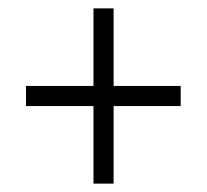

<svg xmlns="http://www.w3.org/2000/svg" viewBox="-20 -551 493 458"><path d="M203 -298H42V-346H203V-531H251V-346H411V-298H251V-113H203Z"/></svg>

Font: Noto Sans Gurmukhi Condensed Light
Style: Regular
Weight: 300
Width: 3
Designer: Jelle Bosma - Monotype Design Team
Foundry: Monotype Imaging Inc.
Version: Version 2.004; ttfautohint (v1.8.4.7-5d5b)